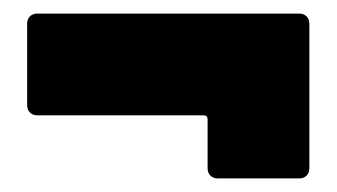

<svg xmlns="http://www.w3.org/2000/svg" viewBox="-20 -393 496 283"><path d="M20 -358V-238C20 -229 26 -223 35 -223H280C284 -223 286 -221 286 -217V-145C286 -136 292 -130 301 -130H421C430 -130 436 -136 436 -145V-358C436 -367 430 -373 421 -373H35C26 -373 20 -367 20 -358Z"/></svg>

Font: Barlow Semi Condensed Black
Style: Regular
Weight: 900
Width: 4
Designer: Jeremy Tribby
Foundry: Tribby Type
Version: Version 1.408;PS 001.408;hotconv 1.0.88;makeotf.lib2.5.64775